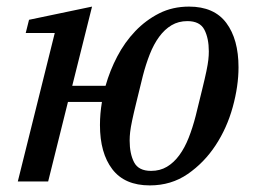

<svg xmlns="http://www.w3.org/2000/svg" viewBox="-20 -550 782 582"><path d="M434 12Q358 12 320.5 -37Q283 -86 283 -171Q283 -205 289 -241H186L126 0H34L146 -450H58L68 -490L259 -530L199 -290H300Q313 -336 335.5 -379Q358 -422 390 -455.5Q422 -489 462.5 -509.5Q503 -530 553 -530Q629 -530 666 -480.5Q703 -431 703 -346Q703 -289 685.5 -225.5Q668 -162 633.5 -109.5Q599 -57 549 -22.5Q499 12 434 12ZM438 -32Q465 -32 486 -44.5Q507 -57 523.5 -79.5Q540 -102 552 -132.5Q564 -163 573 -198Q585 -247 593 -279.5Q601 -312 605.5 -333.5Q610 -355 611.5 -368.5Q613 -382 613 -394Q613 -434 599.5 -460Q586 -486 548 -486Q521 -486 500 -473.5Q479 -461 462.5 -438.5Q446 -416 434 -385.5Q422 -355 413 -320Q401 -271 393 -238.5Q385 -206 380.5 -184.5Q376 -163 374.5 -149.5Q373 -136 373 -124Q373 -84 386.5 -58Q400 -32 438 -32Z"/></svg>

Font: IBM Plex Serif Text
Style: Italic
Weight: 450
Italic angle: -14°
Designer: Mike Abbink, Paul van der Laan, Pieter van Rosmalen
Foundry: Bold Monday
Version: Version 3.001